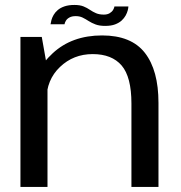

<svg xmlns="http://www.w3.org/2000/svg" viewBox="-20 -736 714 756"><path d="M60.5 0H167V-463.5L144.5 -590.5H60.5ZM497.5 0H604V-331Q604 -459 550.5 -527.8Q497 -596.5 382 -596.5Q263 -596.5 187.2 -526Q111.5 -455.5 111.5 -379.5L163 -343Q163 -421.5 216 -472.2Q269 -523 345 -523Q420.5 -523 459 -478Q497.5 -433 497.5 -328.5ZM394 -634Q417.5 -634 433.2 -640Q449 -646 459 -655.2Q469 -664.5 474.8 -675Q480.5 -685.5 483 -695.2Q485.5 -705 485.5 -710.5H430.5Q430 -705 425.5 -697.2Q421 -689.5 411.8 -684Q402.5 -678.5 389 -678.5Q371 -678.5 358.2 -684Q345.5 -689.5 334.2 -697.2Q323 -705 308.8 -710.8Q294.5 -716.5 273 -716.5Q250.5 -716.5 234.2 -711Q218 -705.5 207.5 -696.5Q197 -687.5 191 -677Q185 -666.5 182.5 -657Q180 -647.5 179 -640.5H234Q235 -647 239.5 -654.5Q244 -662 253.5 -667.2Q263 -672.5 278 -672.5Q293.5 -672.5 305.2 -666.8Q317 -661 329 -653.2Q341 -645.5 356.2 -639.8Q371.5 -634 394 -634Z"/></svg>

Font: Anybody SemiExpanded
Style: Regular
Weight: 400
Width: 6
Designer: Tyler Finck
Foundry: Etcetera Type Company
Version: Version 1.113;gftools[0.9.25]